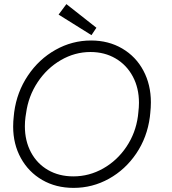

<svg xmlns="http://www.w3.org/2000/svg" viewBox="-20 -897 838 934"><path d="M44 -281Q44 -307 47 -332L49 -351Q62 -449 115.5 -529Q169 -609 250 -654.5Q331 -700 423 -700Q508 -700 574.5 -661Q641 -622 677.5 -553.5Q714 -485 714 -399Q714 -374 711 -347L709 -328Q696 -229 643 -150.5Q590 -72 510 -27.5Q430 17 338 17Q252 17 185.5 -21.5Q119 -60 81.5 -128Q44 -196 44 -281ZM651 -332 653 -351Q656 -375 656 -397Q656 -469 626 -525Q596 -581 542.5 -612.5Q489 -644 420 -644Q344 -644 276 -604.5Q208 -565 163 -497Q118 -429 107 -347L104 -328Q101 -306 101 -283Q101 -212 130.5 -156.5Q160 -101 213.5 -70Q267 -39 337 -39Q414 -39 482 -77.5Q550 -116 595 -183Q640 -250 651 -332ZM265 -826 303 -877 449 -762 425 -726Z"/></svg>

Font: Bellota
Style: Italic
Weight: 400
Italic angle: -7.5°
Designer: Kemie Guaida
Foundry: Kemie Guaida
Version: Version 4.001